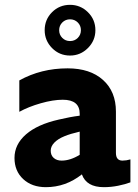

<svg xmlns="http://www.w3.org/2000/svg" viewBox="-20 -765 570 795"><path d="M319 -43Q252 10 170 10Q112 10 76 -23.5Q40 -57 40 -111Q40 -167 87.5 -208.5Q135 -250 224 -270Q270 -281 310 -286V-294Q310 -352 240 -352Q200 -352 149 -337.5Q98 -323 60 -302V-432Q150 -482 260 -482Q353 -482 406.5 -434Q460 -386 460 -303V-132Q460 -100 487 -100Q503 -100 520 -105V-10Q499 -2 469.5 4Q440 10 410 10Q338 10 319 -43ZM235 -100Q271 -100 310 -124V-220Q271 -211 247 -201Q220 -190 205 -174.5Q190 -159 190 -141Q190 -122 202.5 -111Q215 -100 235 -100ZM165 -640Q165 -684 195.5 -714.5Q226 -745 270 -745Q313 -745 344 -714.5Q375 -684 375 -640Q375 -597 344 -566Q313 -535 270 -535Q226 -535 195.5 -566Q165 -597 165 -640ZM315 -640Q315 -659 302 -672Q289 -685 270 -685Q251 -685 238 -672Q225 -659 225 -640Q225 -621 238 -608Q251 -595 270 -595Q289 -595 302 -608Q315 -621 315 -640Z"/></svg>

Font: Madhuban Bold
Style: Regular
Weight: 700
Designer: jaikishan Patel
Foundry: MagicType
Version: Version 1.000